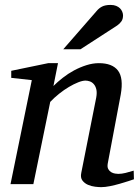

<svg xmlns="http://www.w3.org/2000/svg" viewBox="-20 -752 570 784"><path d="M526.9 -20Q520.5 -17.6 504.6 -12.5Q488.8 -7.3 469.2 -1.7Q449.7 3.9 429.2 8.1Q408.7 12.2 393.1 12.2Q384.3 12.2 368.9 10.5Q353.5 8.8 339.4 2.7Q325.2 -3.4 316.4 -15.1Q307.6 -26.9 312 -46.9L373 -354Q376.5 -374 373.3 -387.2Q370.1 -400.4 363 -408.4Q356 -416.5 346.7 -419.7Q337.4 -422.9 329.1 -422.9Q316.9 -422.9 299.1 -415.8Q281.2 -408.7 261.5 -397Q241.7 -385.3 221.7 -369.4Q201.7 -353.5 185.1 -335.9L116.2 0H22.9L109.9 -424.8L25.9 -434.1V-462.9L176.8 -494.1H216.8L198.2 -400.9Q214.8 -417.5 236.3 -434.3Q257.8 -451.2 282.2 -464.4Q306.6 -477.5 332.8 -485.8Q358.9 -494.1 383.8 -494.1Q438.5 -494.1 461.7 -463.9Q484.9 -433.6 473.1 -366.2L419.9 -84Q417.5 -69.8 422.1 -61.5Q426.8 -53.2 434.3 -48.8Q441.9 -44.4 450.2 -43.2Q458.5 -42 462.9 -42Q476.6 -42 492.7 -45.9Q508.8 -49.8 525.9 -55.2ZM482.4 -689Q482.4 -674.8 476.1 -665.3Q469.7 -655.8 458.5 -647.9L308.6 -550.8H238.3L374.5 -707Q379.4 -712.9 384.8 -717.3Q390.1 -721.7 396.7 -725.1Q403.3 -728.5 411.9 -730.2Q420.4 -731.9 431.6 -731.9Q444.8 -731.9 454.3 -728Q463.9 -724.1 470 -718Q476.1 -711.9 479.2 -704.1Q482.4 -696.3 482.4 -689Z"/></svg>

Font: Charis SIL Eur
Style: Italic
Weight: 400
Italic angle: -11°
Foundry: SIL International
Version: Version 5.000